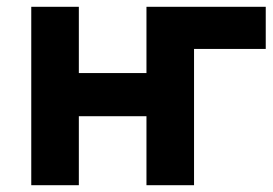

<svg xmlns="http://www.w3.org/2000/svg" viewBox="-20 -545 802 565"><path d="M411 -203H212V0H72V-525H212V-330H411V-525H762V-401H551V0H411Z"/></svg>

Font: PT Sans Caption
Style: Bold
Weight: 700
Designer: A.Korolkova, O.Umpeleva, V.Yefimov
Foundry: ParaType Ltd
Version: Version 2.003W OFL